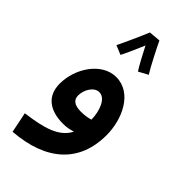

<svg xmlns="http://www.w3.org/2000/svg" viewBox="-281 -748 1042 1042"><g transform="rotate(45 239.5 -227.0)"><path d="M203 -678C186 -636 137 -528 123 -501L176 -479C185 -495 214 -559 236 -611C258 -568 292 -504 307 -482L361 -511C335 -553 289 -644 270 -684ZM57 230C294 212 431 94 431 -118C431 -238 368 -378 245 -378C136 -378 53 -255 53 -136C53 -37 122 6 220 6C247 6 271 1 292 -6C253 71 163 95 33 112ZM169 -161C169 -204 198 -255 238 -255C286 -255 312 -185 313 -119C291 -112 265 -109 242 -109C191 -109 169 -128 169 -161Z"/></g></svg>

Font: Noto Sans Arabic SemBd
Style: Regular
Weight: 600
Designer: Monotype Design Team, Nadine Chahine, Nizar Qandah and Khaled Hosny
Foundry: Monotype Imaging Inc.
Version: Version 2.012